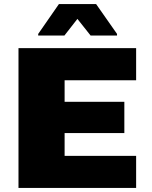

<svg xmlns="http://www.w3.org/2000/svg" viewBox="-20 -925 750 945"><path d="M71 0V-688H650V-530H298V-424H592V-270H298V-158H650V0ZM168 -750V-758L270 -905H453L556 -758V-750H426L361 -832L297 -750Z"/></svg>

Font: Saira Expanded ExtraBold
Style: Regular
Weight: 800
Width: 7
Designer: Hector Gatti with collaboration of the Omnibus-Type team
Foundry: Omnibus-Type
Version: Version 1.101